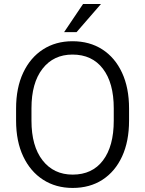

<svg xmlns="http://www.w3.org/2000/svg" viewBox="-20 -926 723 956"><path d="M622.6 -385.7V-325.2Q622.6 -222.2 587.9 -147Q553.2 -71.8 490.2 -31Q427.2 9.8 341.8 9.8Q258.3 9.8 194.8 -31Q131.3 -71.8 95.7 -147Q60.1 -222.2 60.1 -325.2V-385.7Q60.1 -488.8 95.5 -564Q130.9 -639.2 194.1 -679.9Q257.3 -720.7 340.8 -720.7Q426.3 -720.7 489.5 -679.9Q552.7 -639.2 587.6 -564Q622.6 -488.8 622.6 -385.7ZM546.4 -325.2V-386.7Q546.4 -513.2 492.4 -583.7Q438.5 -654.3 340.8 -654.3Q246.6 -654.3 191.7 -583.7Q136.7 -513.2 136.7 -386.7V-325.2Q136.7 -198.2 192.1 -127.4Q247.6 -56.6 341.8 -56.6Q439.5 -56.6 492.9 -127.4Q546.4 -198.2 546.4 -325.2ZM299.3 -766.1 393.6 -906.2H482.9L361.3 -766.1Z"/></svg>

Font: Vazirmatn UI FD Light
Style: Regular
Weight: 300
Designer: Saber Rastikerdar
Foundry: Saber Rastikerdar
Version: Version 33.003